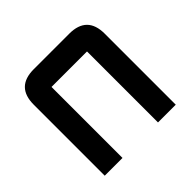

<svg xmlns="http://www.w3.org/2000/svg" viewBox="-129 -617 747 747"><g transform="rotate(-45 244.0 -244.0)"><path d="M341.8 -390.6H146.5V0H48.8V-390.6Q48.8 -488.3 146.5 -488.3H341.8Q439.5 -488.3 439.5 -390.6V0H341.8Z"/></g></svg>

Font: BabelStone Moon Runes
Style: Regular
Weight: 400
Designer: Andrew West
Foundry: BabelStone
Version: Version 7.001 March 14, 2022